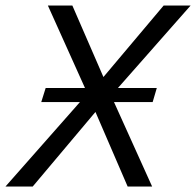

<svg xmlns="http://www.w3.org/2000/svg" viewBox="-32 -678 713 698"><path d="M-12 0 286 -338 142 -658H231L344 -398L563 -658H661L372 -330L521 0H432L315 -271L87 0ZM118 -307 134 -358H330L320 -307ZM320 -307 330 -358H538L523 -307Z"/></svg>

Font: Ysabeau Office Medium
Style: Italic
Weight: 500
Italic angle: -12°
Designer: Christian Thalmann (Catharsis Fonts)
Version: Version 2.001;gftools[0.9.30]; featfreeze: tnum,lnum,ss02